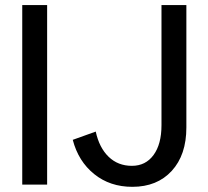

<svg xmlns="http://www.w3.org/2000/svg" viewBox="-20 -721 811 750"><path d="M66.9 0V-701.2H164.1V0ZM610.8 -231.9V-701.2H708V-223.1Q708 -115.7 650.9 -53.5Q593.8 8.8 497.1 8.8Q409.7 8.8 347.9 -41Q286.1 -90.8 264.2 -174.8L354 -207Q367.7 -144 404.3 -108.6Q440.9 -73.2 495.1 -73.2Q548.8 -73.2 579.8 -115.5Q610.8 -157.7 610.8 -231.9Z"/></svg>

Font: LT Superior Med
Style: Regular
Weight: 500
Designer: Daniel Lyons
Foundry: LyonsType
Version: Version 1.000